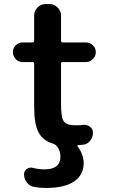

<svg xmlns="http://www.w3.org/2000/svg" viewBox="-20 -710 563 950"><path d="M92 -403Q72 -403 58 -417.5Q44 -432 44 -452Q44 -472 58 -486Q72 -500 92 -500H140Q149 -500 149 -509V-633Q149 -656 165.5 -673Q182 -690 205 -690H225Q248 -690 265 -673Q282 -656 282 -633V-509Q282 -500 291 -500H405Q425 -500 439.5 -486Q454 -472 454 -452Q454 -432 439.5 -417.5Q425 -403 405 -403H291Q282 -403 282 -395V-193Q282 -128 296 -109Q310 -90 354 -90Q378 -90 390 -92Q410 -94 425 -83Q440 -72 440 -53Q440 -31 426 -13.5Q412 4 391 6Q387 6 379 7Q371 8 367 8Q365 8 364 9.5Q363 11 363.5 12.5Q364 14 365 16Q394 55 394 98Q394 155 347 187.5Q300 220 209 220Q176 220 145 214Q125 210 112 192Q99 174 99 152Q99 135 113 125.5Q127 116 145 121Q170 128 200 128Q279 128 279 65Q279 31 256 8Q253 5 241 0Q191 -15 170 -56.5Q149 -98 149 -180V-395Q149 -403 140 -403Z"/></svg>

Font: Rounded Mplus 1c Bold
Style: Bold
Weight: 700
Version: Version 1.059.20150529